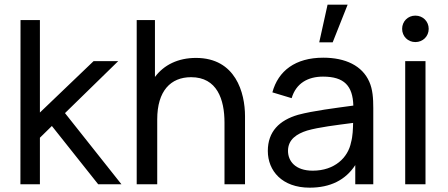

<svg xmlns="http://www.w3.org/2000/svg" viewBox="-20 -808 1966 842"><path d="M512.5 0 265 -312 498.5 -540H390.5L155 -314.5V-720H70L69.5 0H155V-204L207.5 -255.5L410.5 0Z M839.5 -554C761.5 -554 699.5 -524 659.5 -470.5V-720H579.5V0H669.5V-284.5C669.5 -409.5 728.5 -469.5 818 -469.5C932 -469.5 964.5 -372 964.5 -270.5V0H1054.5V-298.5C1054.5 -401 1013.5 -554 839.5 -554Z M1416.5 -787.5 1380 -622.5H1439L1504.5 -787.5ZM1599.5 -449.5C1568.5 -520 1495 -555 1397.5 -555C1275.5 -555 1200 -497.5 1174.5 -403L1259 -377.5C1278.5 -443.5 1331 -472 1396.5 -472C1490 -472 1527 -431 1529.5 -345C1449.5 -334 1354.5 -322.5 1287 -304.5C1205 -280.5 1154.5 -231 1154.5 -146C1154.5 -59 1217 15 1338 15C1428 15 1495 -18 1538 -84V0H1617V-334C1617 -376.5 1614.5 -416 1599.5 -449.5ZM1351.5 -59.5C1274.5 -59.5 1243 -102 1243 -146.5C1243 -197 1282.5 -221.5 1327 -235.5C1379.5 -250.5 1452.5 -259 1528.5 -269C1528 -244.5 1527 -210 1519.5 -184C1506.5 -117 1447.5 -59.5 1351.5 -59.5Z M1801.5 -623.5C1835 -623.5 1860 -649 1860 -681.5C1860 -714 1835 -739.5 1801.5 -739.5C1768.5 -739.5 1743.5 -714 1743.5 -681.5C1743.5 -649 1768.5 -623.5 1801.5 -623.5ZM1846 0V-540H1757V0Z"/></svg>

Font: Hauora Medium
Style: Regular
Weight: 500
Designer: Wayne Shih
Foundry: WCYS
Version: Version 1.001;hotconv 1.0.109;makeotfexe 2.5.65596